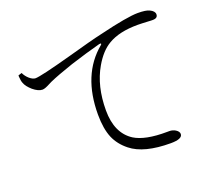

<svg xmlns="http://www.w3.org/2000/svg" viewBox="-116 -838 1060 968"><g transform="rotate(-20 414.0 -354.0)"><path d="M644 -17C686 -17 707 -26 707 -44C707 -53 701 -61 690 -68C680 -74 669 -77 658 -77C655 -77 651 -77 646 -77C567 -76 509 -88 472 -111C419 -145 393 -203 393 -284C393 -371 411 -445 447 -507C472 -550 500 -581 533 -600C572 -623 624 -635 691 -635C705 -635 723 -634 745 -633C758 -632 766 -632 771 -632C789 -632 798 -639 798 -653C798 -664 790 -674 773 -682C761 -688 740 -691 711 -691C675 -691 605 -679 502 -654C461 -645 398 -628 312 -604C199 -573 134 -558 115 -558C96 -558 69 -582 58 -607L39 -601C39 -600 39 -597 39 -594C40 -579 42 -567 45 -560C50 -545 62 -530 79 -515C97 -500 114 -492 129 -492C138 -492 151 -497 168 -506C175 -510 181 -513 184 -514C213 -527 256 -543 312 -562C371 -581 426 -597 475 -610C486 -613 488 -607 481 -602C392 -528 348 -420 348 -278C348 -227 355 -185 369 -152C382 -122 403 -95 432 -72C478 -35 549 -17 644 -17Z"/></g></svg>

Font: AllPunType Light
Style: Regular
Weight: 300
Version: 1.0